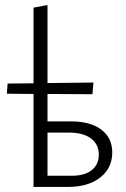

<svg xmlns="http://www.w3.org/2000/svg" viewBox="-20 -736 498 756"><path d="M260 -258Q336 -258 379 -225.5Q422 -193 422 -136Q422 -74 374.5 -37Q327 0 248 0H112V-366L7 -367L10 -407L112 -408V-706L167 -716V-409L348 -411L344 -365L167 -366V-258ZM263 -44Q313 -44 341 -66Q369 -88 369 -127Q369 -168 338 -191Q307 -214 251 -214H167V-44Z"/></svg>

Font: EauTestInfant Semilight
Style: Italic
Weight: 300
Italic angle: -12°
Designer: Christian Thalmann (Catharsis Fonts)
Version: Version 0.001;PS 000.001;hotconv 1.0.88;makeotf.lib2.5.64775